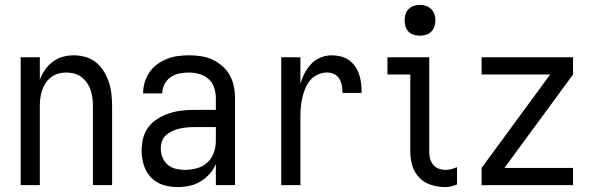

<svg xmlns="http://www.w3.org/2000/svg" viewBox="-20 -753 2415 781"><path d="M64 0V-520H142V-429Q150 -450 163 -469Q176 -488 194.5 -502Q213 -516 235.5 -522Q258 -528 280 -528Q305 -528 329 -521Q353 -514 371.5 -498.5Q390 -483 403 -461.5Q416 -440 423.5 -416.5Q431 -393 433.5 -368.5Q436 -344 436 -320V0H358V-320Q358 -337 356 -353.5Q354 -370 349 -385.5Q344 -401 334.5 -415Q325 -429 312 -439Q299 -449 283 -453.5Q267 -458 250 -458Q233 -458 217 -453.5Q201 -449 188 -439Q175 -429 165.5 -415Q156 -401 151 -385.5Q146 -370 144 -353.5Q142 -337 142 -320V0Z M702 8Q672 8 643 -1Q614 -10 593.5 -32Q573 -54 564.5 -83Q556 -112 556 -141Q556 -167 562.5 -192Q569 -217 584.5 -237Q600 -257 622 -270.5Q644 -284 668.5 -292Q693 -300 718 -303Q743 -306 769 -306H858V-355Q858 -376 851 -397Q844 -418 828 -432Q812 -446 791 -452Q770 -458 749 -458Q729 -458 709.5 -454Q690 -450 674 -439Q658 -428 649 -410Q640 -392 640 -373Q640 -373 640 -373Q640 -373 640 -373Q640 -373 640 -373Q640 -373 640 -373Q640 -373 640 -373Q640 -373 640 -373H562Q562 -373 562 -373Q562 -373 562 -373Q562 -396 568.5 -418Q575 -440 588 -459Q601 -478 619.5 -491.5Q638 -505 659 -513.5Q680 -522 703 -525Q726 -528 749 -528Q773 -528 797 -524.5Q821 -521 843 -511Q865 -501 883.5 -485Q902 -469 914 -448Q926 -427 931 -403Q936 -379 936 -355V0H858V-86Q849 -64 832.5 -45.5Q816 -27 795 -14.5Q774 -2 750 3Q726 8 702 8ZM732 -62Q756 -62 780.5 -68.5Q805 -75 823 -91.5Q841 -108 849.5 -131.5Q858 -155 858 -180V-236H769Q754 -236 738.5 -234.5Q723 -233 708.5 -229.5Q694 -226 680 -219.5Q666 -213 655 -203Q644 -193 639 -178.5Q634 -164 634 -149Q634 -131 641 -113Q648 -95 662 -83Q676 -71 694.5 -66.5Q713 -62 732 -62Z M1124 0V-520H1202V-412Q1208 -434 1219 -455Q1230 -476 1246 -493Q1262 -510 1284 -519Q1306 -528 1329 -528Q1348 -528 1366.5 -523.5Q1385 -519 1400 -508Q1415 -497 1425.5 -481.5Q1436 -466 1441.5 -448.5Q1447 -431 1449 -412.5Q1451 -394 1451 -375H1373Q1373 -390 1370.5 -404.5Q1368 -419 1360.5 -432Q1353 -445 1339.5 -451.5Q1326 -458 1311 -458Q1291 -458 1272.5 -449.5Q1254 -441 1241.5 -426Q1229 -411 1221.5 -392.5Q1214 -374 1209.5 -354.5Q1205 -335 1203.5 -315Q1202 -295 1202 -276V0Z M1792 8Q1763 8 1735 -0.5Q1707 -9 1686.5 -29.5Q1666 -50 1657.5 -78Q1649 -106 1649 -135V-450H1556V-520H1726V-135Q1726 -121 1729.5 -107.5Q1733 -94 1742 -83Q1751 -72 1764.5 -67Q1778 -62 1792 -62Q1804 -62 1816 -65Q1828 -68 1839 -73V-3Q1828 2 1816 5Q1804 8 1792 8ZM1688 -608Q1675 -608 1663 -611.5Q1651 -615 1642 -624Q1633 -633 1629.5 -645Q1626 -657 1626 -670Q1626 -683 1629.5 -695Q1633 -707 1642 -716Q1651 -725 1663 -729Q1675 -733 1688 -733Q1701 -733 1713 -729Q1725 -725 1734 -716Q1743 -707 1747 -695Q1751 -683 1751 -670Q1751 -657 1747 -645Q1743 -633 1734 -624Q1725 -615 1713 -611.5Q1701 -608 1688 -608Z M1939 0V-70L2218 -450H1939V-520H2311V-450L2032 -70H2311V0Z"/></svg>

Font: Iosevka Julsh Curly
Style: Regular
Weight: 400
Designer: Belleve Invis
Foundry: Belleve Invis
Version: Version 15.0.2; ttfautohint (v1.8.4)